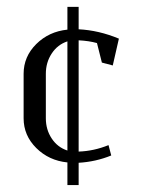

<svg xmlns="http://www.w3.org/2000/svg" viewBox="-20 -468 420 552"><path d="M47.9 -127.9V-255.9Q47.9 -305.2 84.2 -341.3Q120.6 -377.4 173.8 -382.8V-448.2H206.1V-383.8Q264.2 -380.9 321.8 -356.9L304.2 -279.8L272.9 -288.1L258.8 -344.2Q235.8 -350.6 206.1 -352.1V-32.2Q250 -33.7 292 -50.8L299.8 -21Q255.4 -2.9 206.1 0V64H173.8V-1Q120.6 -6.3 84.2 -42.5Q47.9 -78.6 47.9 -127.9ZM111.8 -127.9Q111.8 -95.2 128.7 -69.8Q145.5 -44.4 173.8 -35.2V-349.1Q145.5 -339.8 128.7 -314.2Q111.8 -288.6 111.8 -255.9Z"/></svg>

Font: Gawaa
Style: Regular
Weight: 400
Designer: T. Christopher White
Version: Version 1.0